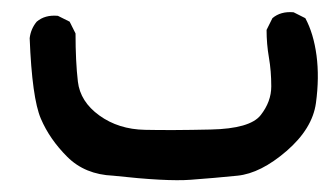

<svg xmlns="http://www.w3.org/2000/svg" viewBox="-20 -121 548 319"><path d="M168 170.9Q121.1 168.9 91.8 139.6Q62.5 110.4 47.9 76.2Q33.2 42 29.3 -57.6Q31.2 -73.2 41 -85Q54.7 -96.7 76.2 -94.7L95.7 -85L105.5 -65.4Q105.5 -18.6 109.4 14.6Q113.3 47.9 145 70.8Q176.8 93.8 220.7 94.7Q264.6 95.7 330.1 94.2Q395.5 92.8 413.1 70.3Q430.7 47.9 430.7 22.5Q430.7 -2.9 426.8 -25.4Q422.9 -47.9 422.9 -71.3L432.6 -90.8Q446.3 -102.5 467.8 -100.6L487.3 -90.8Q501 -65.4 505.9 -28.8Q510.7 7.8 504.9 50.3Q499 92.8 456.1 129.9Q413.1 167 374.5 170.9Q335.9 174.8 296.4 177.7Q256.8 180.7 168 170.9Z"/></svg>

Font: JasonHandwriting1
Style: Regular
Weight: 400
Version: Version 1.48.20